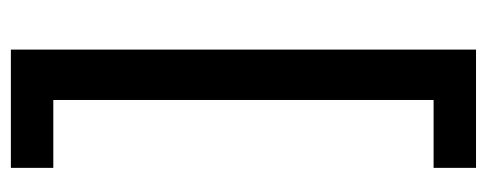

<svg xmlns="http://www.w3.org/2000/svg" viewBox="-298 -460 917 362"><g transform="rotate(-90 161.0 -278.5)"><path d="M26 80V160H249V-717H26V-637H154V80Z"/></g></svg>

Font: Noto Sans Arabic UI SmCn Md
Style: Regular
Weight: 500
Width: 4
Designer: Monotype Design Team, Nadine Chahine and Nizar Qandah
Foundry: Monotype Imaging Inc.
Version: Version 2.010